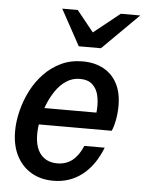

<svg xmlns="http://www.w3.org/2000/svg" viewBox="-53 -783 633 836"><g transform="rotate(5 263.0 -365.0)"><path d="M211 10Q156 10 114.5 -14.5Q73 -39 50 -84Q27 -129 27 -191Q27 -234 38.5 -280Q50 -326 71.5 -368.5Q93 -411 125.5 -445Q158 -479 200 -499Q242 -519 294 -519Q346 -519 385 -498Q424 -477 445 -437Q466 -397 466 -340Q466 -309 460.5 -279Q455 -249 446 -229H95L110 -302H399L365 -255Q372 -284 374 -316.5Q376 -349 369.5 -377.5Q363 -406 343.5 -424Q324 -442 288 -442Q256 -442 229.5 -424.5Q203 -407 183.5 -378.5Q164 -350 150.5 -316Q137 -282 130.5 -248Q124 -214 124 -186Q124 -128 150 -97.5Q176 -67 222 -67Q260 -67 287.5 -88.5Q315 -110 333 -153H422Q391 -74 337 -32Q283 10 211 10ZM271 -583 185 -740H253L359 -608H276L441 -740H526L368 -583Z"/></g></svg>

Font: Instrument Sans SemiCondensed Medium
Style: Italic
Weight: 500
Width: 4
Italic angle: -13°
Designer: Rodrigo Fuenzalida
Foundry: fragTYPE
Version: Version 1.000;gftools[0.9.28]